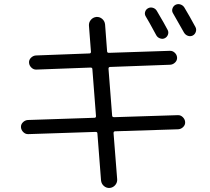

<svg xmlns="http://www.w3.org/2000/svg" viewBox="-20 -858 1040 952"><path d="M757 -805Q799 -734 811 -710Q817 -699 813 -687Q809 -675 798 -669Q787 -663 774 -667.5Q761 -672 755 -683Q715 -757 703 -776Q696 -787 699.5 -799Q703 -811 714 -817Q725 -823 737.5 -819.5Q750 -816 757 -805ZM850 -834Q862 -840 874.5 -836Q887 -832 894 -821Q920 -778 949 -724Q955 -713 951 -700.5Q947 -688 936 -682Q924 -676 911.5 -680.5Q899 -685 892 -697Q872 -733 838 -792Q831 -803 835 -815.5Q839 -828 850 -834ZM121 -193Q107 -192 96 -202.5Q85 -213 84 -227Q83 -241 93.5 -251.5Q104 -262 118 -263L448 -274Q456 -274 456 -282L438 -515Q438 -523 429 -523L161 -513Q147 -512 136 -522.5Q125 -533 124 -547Q123 -561 133.5 -571.5Q144 -582 158 -583L423 -593Q431 -593 431 -601L421 -731Q420 -747 430.5 -759.5Q441 -772 458 -774Q474 -775 486.5 -764.5Q499 -754 501 -737L511 -604Q511 -596 520 -596L821 -606Q835 -607 846 -597Q857 -587 858 -573Q859 -559 848.5 -548.5Q838 -538 824 -537L526 -526Q518 -526 518 -517L536 -285Q536 -277 546 -277L861 -287Q875 -288 886 -277.5Q897 -267 898 -253Q899 -239 888.5 -228.5Q878 -218 864 -217L551 -207Q543 -207 543 -198L561 31Q562 47 551.5 59.5Q541 72 524 74Q508 75 495.5 64.5Q483 54 481 37L463 -196Q463 -204 454 -204Z"/></svg>

Font: Rounded Mplus 1c
Style: Regular
Weight: 400
Version: Version 1.059.20150529